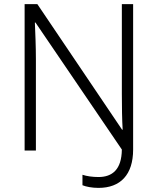

<svg xmlns="http://www.w3.org/2000/svg" viewBox="-20 -734 769 936"><path d="M460 182C567 182 629 118 629 -5V-714H574V-277C574 -217 575 -148 578 -102H575L162 -714H100V0H155V-445C155 -508 152 -576 150 -624H153L574 -5C573 93 527 129 460 129C431 129 403 125 382 118V169C399 176 428 182 460 182Z"/></svg>

Font: Noto Sans Kannada Light
Style: Regular
Weight: 300
Designer: Jelle Bosma - Monotype Design Team
Foundry: Monotype Imaging Inc.
Version: Version 2.005